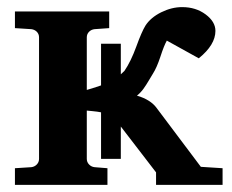

<svg xmlns="http://www.w3.org/2000/svg" viewBox="-20 -520 653 540"><path d="M606 0H418.9V-35.2L319.8 -164.1V-73.2H264.2V-204.1Q254.4 -206.1 239.5 -207.5Q224.6 -209 224.1 -209V-73.2Q224.1 -64 230.5 -57.4Q236.8 -50.8 246.1 -49.8L282.2 -46.9V0H22V-46.9L67.9 -49.8Q77.1 -50.8 83.5 -57.4Q89.8 -64 89.8 -73.2V-415Q89.8 -424.3 83.5 -430.7Q77.1 -437 67.9 -438L22 -440.9V-487.8H287.1V-440.9L246.1 -438Q236.8 -437 230.5 -430.7Q224.1 -424.3 224.1 -415V-267.1Q235.4 -270 264.2 -279.8V-397H319.8V-311Q321.8 -312.5 330.1 -320.8Q348.1 -347.2 363.3 -388.9Q378.4 -430.7 389.2 -448.2Q403.8 -470.7 433.3 -485.4Q462.9 -500 492.2 -500Q530.8 -500 558.3 -479.5Q585.9 -459 585.9 -433.1Q585.9 -394 539.1 -356L449.2 -405.8Q441.4 -392.1 431.2 -360.8Q420.9 -329.6 410.2 -313Q407.2 -308.6 399.2 -294.7Q391.1 -280.8 383.3 -270Q375.5 -259.3 365.2 -251Q403.8 -239.7 420.9 -215.8L544.9 -50.8L606 -46.9Z"/></svg>

Font: Veleka
Style: Bold
Weight: 700
Designer: Stefan Peev, Context Ltd, 2016; SIL International, 1997-2014.
Foundry: Stefan Peev, Context Ltd, 2016
Version: Version 1.000